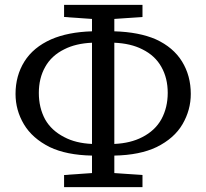

<svg xmlns="http://www.w3.org/2000/svg" viewBox="-20 -758 850 791"><path d="M359 -582Q292 -579 245 -555Q192 -529 166 -482Q140 -436 140 -375Q140 -314 166 -266Q192 -220 245 -193Q292 -168 359 -165ZM451 -165Q518 -168 566 -193Q619 -220 645 -267Q671 -315 671 -375.5Q671 -436 645 -482Q619 -529 566 -555Q519 -579 451 -582ZM567 13H244V-37L359 -45V-117Q254 -119 185 -152Q113 -188 78.5 -246Q44 -304 44 -371Q44 -446 80.5 -504.5Q117 -563 191 -596Q260 -626 359 -629V-680L244 -688V-738H567V-688L451 -680V-629Q553 -626 622 -596Q694 -563 730 -504.5Q766 -446 766 -371Q766 -305 732 -246.5Q698 -188 625 -152Q556 -119 451 -117V-45L567 -37Z"/></svg>

Font: Early Summer Mincho Screen
Style: Regular
Weight: 400
Designer: GuiWonder
Version: Version 1.002